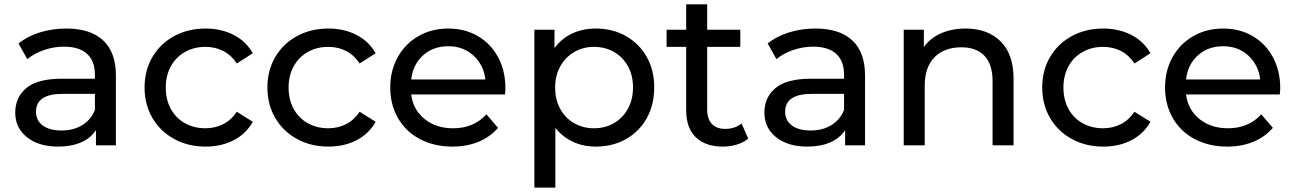

<svg xmlns="http://www.w3.org/2000/svg" viewBox="-20 -666 5930 880"><path d="M49.8 -149.9Q49.8 -219.7 100.8 -262.5Q151.9 -305.2 263.2 -305.2H415V-324.2Q415 -386.2 378.9 -419.2Q342.8 -452.1 272.9 -452.1Q226.1 -452.1 181.2 -436.5Q136.2 -420.9 105 -395L64.9 -466.8Q106 -500 163.1 -517.6Q220.2 -535.2 284.2 -535.2Q394 -535.2 452.6 -481Q511.2 -426.8 511.2 -319.8V0H419.9V-69.8Q396 -32.7 351.6 -13.4Q307.1 5.9 246.1 5.9Q157.2 5.9 103.5 -37.1Q49.8 -80.1 49.8 -149.9ZM145 -153.8Q145 -113.8 176 -90.8Q207 -67.9 262.2 -67.9Q316.9 -67.9 356.9 -92.5Q397 -117.2 415 -162.1V-235.8H267.1Q145 -235.8 145 -153.8Z M642.6 -265.1Q642.6 -343.3 678.5 -404.5Q714.4 -465.8 778.1 -500.5Q841.8 -535.2 922.4 -535.2Q994.1 -535.2 1050.8 -506.1Q1107.4 -477.1 1138.7 -421.9L1065.4 -375Q1040.5 -413.1 1003.7 -432.1Q966.8 -451.2 921.4 -451.2Q869.6 -451.2 828.1 -428Q786.6 -404.8 763.2 -362.3Q739.7 -319.8 739.7 -265.1Q739.7 -209 763.2 -166.5Q786.6 -124 828.1 -101.1Q869.6 -78.1 921.4 -78.1Q966.3 -78.1 1003.4 -97.2Q1040.5 -116.2 1065.4 -153.8L1138.7 -107.9Q1107.9 -52.7 1051.3 -23.4Q994.6 5.9 922.4 5.9Q841.8 5.9 778.1 -29.1Q714.4 -64 678.5 -125.5Q642.6 -187 642.6 -265.1Z M1205.6 -265.1Q1205.6 -343.3 1241.5 -404.5Q1277.3 -465.8 1341.1 -500.5Q1404.8 -535.2 1485.4 -535.2Q1557.1 -535.2 1613.8 -506.1Q1670.4 -477.1 1701.7 -421.9L1628.4 -375Q1603.5 -413.1 1566.7 -432.1Q1529.8 -451.2 1484.4 -451.2Q1432.6 -451.2 1391.1 -428Q1349.6 -404.8 1326.2 -362.3Q1302.7 -319.8 1302.7 -265.1Q1302.7 -209 1326.2 -166.5Q1349.6 -124 1391.1 -101.1Q1432.6 -78.1 1484.4 -78.1Q1529.3 -78.1 1566.4 -97.2Q1603.5 -116.2 1628.4 -153.8L1701.7 -107.9Q1670.9 -52.7 1614.3 -23.4Q1557.6 5.9 1485.4 5.9Q1404.8 5.9 1341.1 -29.1Q1277.3 -64 1241.5 -125.5Q1205.6 -187 1205.6 -265.1Z M1768.6 -265.1Q1768.6 -342.3 1803 -404.1Q1837.4 -465.8 1897.9 -500.5Q1958.5 -535.2 2034.7 -535.2Q2110.8 -535.2 2170.2 -500.5Q2229.5 -465.8 2262.9 -403.8Q2296.4 -341.8 2296.4 -262.2Q2296.4 -251 2294.4 -232.9H1864.7Q1873.5 -163.1 1926 -120.6Q1978.5 -78.1 2056.6 -78.1Q2151.9 -78.1 2209.5 -142.1L2262.7 -80.1Q2226.6 -38.1 2173.1 -16.1Q2119.6 5.9 2053.7 5.9Q1969.7 5.9 1904.5 -28.6Q1839.4 -63 1804 -125Q1768.6 -187 1768.6 -265.1ZM1864.7 -301.8H2204.6Q2196.8 -368.7 2150.1 -411.4Q2103.5 -454.1 2034.7 -454.1Q1965.3 -454.1 1918.9 -412.1Q1872.6 -370.1 1864.7 -301.8Z M2429.2 193.8V-529.8H2521.5V-445.8Q2553.7 -489.7 2602.5 -512.5Q2651.4 -535.2 2710.4 -535.2Q2787.6 -535.2 2848.4 -501Q2909.2 -466.8 2943.8 -406Q2978.5 -345.2 2978.5 -265.1Q2978.5 -185.1 2943.8 -123.5Q2909.2 -62 2848.4 -28.1Q2787.6 5.9 2710.4 5.9Q2653.3 5.9 2606 -16.1Q2558.6 -38.1 2525.4 -80.1V193.8ZM2524.4 -265.1Q2524.4 -210 2547.4 -167.5Q2570.3 -125 2611.3 -101.6Q2652.3 -78.1 2702.1 -78.1Q2753.4 -78.1 2793.9 -101.6Q2834.5 -125 2857.9 -167.5Q2881.3 -210 2881.3 -265.1Q2881.3 -320.3 2857.9 -362.5Q2834.5 -404.8 2793.9 -428Q2753.4 -451.2 2702.1 -451.2Q2652.3 -451.2 2611.8 -427.5Q2571.3 -403.8 2547.9 -361.8Q2524.4 -319.8 2524.4 -265.1Z M3035.2 -451.2V-529.8H3125V-646H3221.2V-529.8H3373V-451.2H3221.2V-164.1Q3221.2 -121.1 3242.7 -98.1Q3264.2 -75.2 3304.2 -75.2Q3348.1 -75.2 3378.9 -100.1L3409.2 -30.8Q3388.2 -12.7 3357.2 -3.4Q3326.2 5.9 3293 5.9Q3212.9 5.9 3168.9 -37.1Q3125 -80.1 3125 -160.2V-451.2Z M3483.4 -149.9Q3483.4 -219.7 3534.4 -262.5Q3585.4 -305.2 3696.8 -305.2H3848.6V-324.2Q3848.6 -386.2 3812.5 -419.2Q3776.4 -452.1 3706.5 -452.1Q3659.7 -452.1 3614.7 -436.5Q3569.8 -420.9 3538.6 -395L3498.5 -466.8Q3539.6 -500 3596.7 -517.6Q3653.8 -535.2 3717.8 -535.2Q3827.6 -535.2 3886.2 -481Q3944.8 -426.8 3944.8 -319.8V0H3853.5V-69.8Q3829.6 -32.7 3785.2 -13.4Q3740.7 5.9 3679.7 5.9Q3590.8 5.9 3537.1 -37.1Q3483.4 -80.1 3483.4 -149.9ZM3578.6 -153.8Q3578.6 -113.8 3609.6 -90.8Q3640.6 -67.9 3695.8 -67.9Q3750.5 -67.9 3790.5 -92.5Q3830.6 -117.2 3848.6 -162.1V-235.8H3700.7Q3578.6 -235.8 3578.6 -153.8Z M4122.1 0V-529.8H4214.4V-450.2Q4243.2 -491.2 4292.7 -513.2Q4342.3 -535.2 4405.3 -535.2Q4506.3 -535.2 4565.9 -476.6Q4625.5 -418 4625.5 -305.2V0H4529.3V-293.9Q4529.3 -371.1 4492.2 -410.2Q4455.1 -449.2 4386.2 -449.2Q4308.1 -449.2 4263.2 -403.6Q4218.3 -357.9 4218.3 -272.9V0Z M4756.8 -265.1Q4756.8 -343.3 4792.7 -404.5Q4828.6 -465.8 4892.3 -500.5Q4956.1 -535.2 5036.6 -535.2Q5108.4 -535.2 5165 -506.1Q5221.7 -477.1 5252.9 -421.9L5179.7 -375Q5154.8 -413.1 5117.9 -432.1Q5081.1 -451.2 5035.6 -451.2Q4983.9 -451.2 4942.4 -428Q4900.9 -404.8 4877.4 -362.3Q4854 -319.8 4854 -265.1Q4854 -209 4877.4 -166.5Q4900.9 -124 4942.4 -101.1Q4983.9 -78.1 5035.6 -78.1Q5080.6 -78.1 5117.7 -97.2Q5154.8 -116.2 5179.7 -153.8L5252.9 -107.9Q5222.2 -52.7 5165.5 -23.4Q5108.9 5.9 5036.6 5.9Q4956.1 5.9 4892.3 -29.1Q4828.6 -64 4792.7 -125.5Q4756.8 -187 4756.8 -265.1Z M5319.8 -265.1Q5319.8 -342.3 5354.2 -404.1Q5388.7 -465.8 5449.2 -500.5Q5509.8 -535.2 5585.9 -535.2Q5662.1 -535.2 5721.4 -500.5Q5780.8 -465.8 5814.2 -403.8Q5847.7 -341.8 5847.7 -262.2Q5847.7 -251 5845.7 -232.9H5416Q5424.8 -163.1 5477.3 -120.6Q5529.8 -78.1 5607.9 -78.1Q5703.1 -78.1 5760.7 -142.1L5814 -80.1Q5777.8 -38.1 5724.4 -16.1Q5670.9 5.9 5605 5.9Q5521 5.9 5455.8 -28.6Q5390.6 -63 5355.2 -125Q5319.8 -187 5319.8 -265.1ZM5416 -301.8H5755.9Q5748 -368.7 5701.4 -411.4Q5654.8 -454.1 5585.9 -454.1Q5516.6 -454.1 5470.2 -412.1Q5423.8 -370.1 5416 -301.8Z"/></svg>

Font: Montserrat Medium
Style: Regular
Weight: 500
Designer: Julieta Ulanovsky
Foundry: Julieta Ulanovsky
Version: Version 7.200